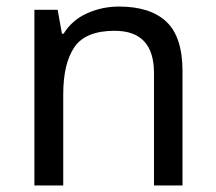

<svg xmlns="http://www.w3.org/2000/svg" viewBox="-20 -566 658 586"><path d="M343 -546Q439 -546 488 -499.5Q537 -453 537 -349V0H450V-343Q450 -472 330 -472Q241 -472 207 -422Q173 -372 173 -278V0H85V-536H156L169 -463H174Q200 -505 246 -525.5Q292 -546 343 -546Z"/></svg>

Font: Go Noto Kurrent-Regular
Style: Regular
Weight: 400
Designer: Monotype Design Team
Foundry: Monotype Imaging Inc.
Version: Version 2.012; ttfautohint (v1.8.4.7-5d5b)